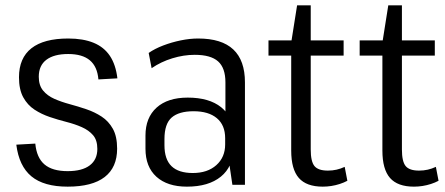

<svg xmlns="http://www.w3.org/2000/svg" viewBox="-20 -691 1664 718"><path d="M233 7Q144 7 97.5 -31.5Q51 -70 41 -150L112 -154Q117 -101 146.5 -76Q176 -51 233 -51Q287 -51 315.5 -72.5Q344 -94 344 -134Q344 -167 328 -185.5Q312 -204 286 -215.5Q260 -227 228.5 -235Q197 -243 166 -253.5Q135 -264 109 -281Q83 -298 67 -327Q51 -356 51 -402Q51 -474 97.5 -510.5Q144 -547 235 -547Q291 -547 330 -531Q369 -515 391 -482Q413 -449 419 -398L348 -394Q344 -442 316 -465.5Q288 -489 235 -489Q182 -489 153.5 -467.5Q125 -446 125 -404Q125 -372 141 -352.5Q157 -333 183 -321.5Q209 -310 240.5 -301.5Q272 -293 303 -282.5Q334 -272 360 -255Q386 -238 402 -209.5Q418 -181 418 -135Q418 -65 371.5 -29Q325 7 233 7Z M823 -177V-383Q823 -437 795.5 -461.5Q768 -486 708 -486Q667 -486 624.5 -473Q582 -460 547 -436L536 -493Q559 -509 590.5 -521Q622 -533 656 -540Q690 -547 721 -547Q809 -547 852.5 -506Q896 -465 896 -383V0H849ZM679 7Q606 7 565 -30Q524 -67 524 -135V-184Q524 -251 565.5 -288.5Q607 -326 682 -326Q762 -326 807 -290Q852 -254 852 -187V-136Q852 -68 806 -30.5Q760 7 679 7ZM701 -44Q756 -44 789 -73.5Q822 -103 822 -151V-174Q822 -223 791 -249Q760 -275 704 -275Q649 -275 622 -251.5Q595 -228 595 -171V-148Q595 -95 621.5 -69.5Q648 -44 701 -44Z M1187 7Q1126 7 1097.5 -25.5Q1069 -58 1069 -128V-532L1091 -671H1142V-132Q1142 -87 1156 -70Q1170 -53 1206 -53Q1223 -53 1238.5 -56.5Q1254 -60 1269 -67L1279 -15Q1266 -8 1250.5 -3Q1235 2 1219 4.5Q1203 7 1187 7ZM984 -540H1265V-483H984Z M1528 7Q1467 7 1438.5 -25.5Q1410 -58 1410 -128V-532L1432 -671H1483V-132Q1483 -87 1497 -70Q1511 -53 1547 -53Q1564 -53 1579.5 -56.5Q1595 -60 1610 -67L1620 -15Q1607 -8 1591.5 -3Q1576 2 1560 4.5Q1544 7 1528 7ZM1325 -540H1606V-483H1325Z"/></svg>

Font: Pathway Extreme SemiCondensed Light
Style: Regular
Weight: 300
Width: 4
Version: Version 1.001;gftools[0.9.26]